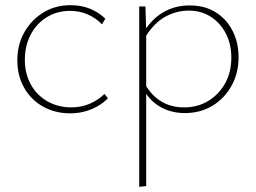

<svg xmlns="http://www.w3.org/2000/svg" viewBox="-20 -433 990 742"><path d="M251 5Q193 5 146.5 -21Q100 -47 73.5 -93.5Q47 -140 47 -200Q47 -261 74.5 -309Q102 -357 148 -385Q194 -413 253 -413Q295 -413 328.5 -399Q362 -385 387 -361L374 -339Q350 -364 318.5 -377.5Q287 -391 251 -391Q200 -391 160 -366Q120 -341 98 -298Q76 -255 76 -202Q76 -148 99.5 -106Q123 -64 164 -41Q205 -18 256 -18Q294 -18 326.5 -32Q359 -46 384 -70L397 -53Q378 -34 354.5 -21Q331 -8 305 -1.5Q279 5 251 5Z M694 4Q641 4 598.5 -20.5Q556 -45 531 -94L541 -107Q566 -63 604 -40.5Q642 -18 691 -18Q744 -18 785 -43Q826 -68 850 -111Q874 -154 874 -210Q874 -262 853 -303Q832 -344 795 -368Q758 -392 709 -392Q662 -392 619 -368.5Q576 -345 543 -292L530 -301Q563 -357 609 -384.5Q655 -412 713 -412Q771 -412 813 -386Q855 -360 878.5 -314.5Q902 -269 902 -211Q902 -150 874.5 -101Q847 -52 800.5 -24Q754 4 694 4ZM518 289V-408H542L545 -311V286Z"/></svg>

Font: Ysabeau Office Thin
Style: Regular
Weight: 250
Designer: Christian Thalmann (Catharsis Fonts)
Version: Version 2.001;gftools[0.9.30]; featfreeze: tnum,lnum,ss02